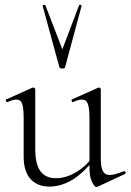

<svg xmlns="http://www.w3.org/2000/svg" viewBox="-20 -750 530 779"><path d="M180 7Q132 7 104 -23.5Q76 -54 76 -115V-270Q76 -311 70 -328.5Q64 -346 47 -346Q32 -346 11 -336Q7 -334 4.5 -340Q2 -346 6 -347L111 -394Q113 -395 115 -395Q117 -395 120 -393Q123 -391 123 -388V-145Q123 -84 144 -55.5Q165 -27 207 -27Q248 -27 289 -51.5Q330 -76 361 -119L366 -108Q317 -46 272 -19.5Q227 7 180 7ZM389 -388V-105Q389 -71 397.5 -55.5Q406 -40 426 -40Q437 -40 450 -44Q463 -48 482 -55Q487 -57 489 -51.5Q491 -46 487 -44L375 8Q373 9 371 9Q364 9 353.5 -11.5Q343 -32 343 -71V-270Q343 -311 336.5 -328.5Q330 -346 313 -346Q298 -346 277 -336Q273 -334 271 -340Q269 -346 273 -347L378 -394Q380 -395 381 -395Q383 -395 386 -393Q389 -391 389 -388ZM153 -726Q152 -729 157.5 -730Q163 -731 164 -729L233 -550L301 -729Q302 -731 307.5 -730Q313 -729 311 -726L244 -477Q243 -472 233 -472Q223 -472 221 -477Z"/></svg>

Font: Cormorant Garamond Light Light
Style: Regular
Weight: 300
Version: Version 4.001